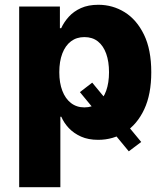

<svg xmlns="http://www.w3.org/2000/svg" viewBox="-20 -568 649 792"><path d="M360.4 -227.1 562.5 17.6 511.2 56.2 309.6 -188ZM59.1 204.1V-541H227.1V-451.7H232.4Q243.7 -476.6 263.7 -498.8Q283.7 -521 314 -534.7Q344.2 -548.3 385.7 -548.3Q444.8 -548.3 494.4 -517.6Q543.9 -486.8 574 -425Q604 -363.3 604 -270Q604 -179.2 575 -117.2Q545.9 -55.2 496.3 -23.2Q446.8 8.8 384.8 8.8Q344.2 8.8 314.2 -4.6Q284.2 -18.1 263.9 -39.6Q243.7 -61 232.9 -86.4H229V204.1ZM328.1 -125Q360.8 -125 383.5 -142.8Q406.2 -160.6 418 -193.6Q429.7 -226.6 429.7 -270Q429.7 -314 418 -346.7Q406.2 -379.4 383.8 -397.2Q361.3 -415 328.1 -415Q295.9 -415 272.7 -397.5Q249.5 -379.9 237.1 -347.4Q224.6 -314.9 224.6 -270Q224.6 -226.1 237.1 -193.6Q249.5 -161.1 272.7 -143.1Q295.9 -125 328.1 -125Z"/></svg>

Font: Inter 17pt ExtraBold
Style: Regular
Weight: 800
Version: Version 4.001;git-66647c0bb